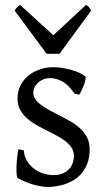

<svg xmlns="http://www.w3.org/2000/svg" viewBox="-20 -740 426 775"><path d="M341.8 -138.2Q341.8 -103.5 332 -78.9Q322.3 -54.2 306.6 -37.1Q291 -20 272 -9.8Q252.9 0.5 234.4 5.9Q215.8 11.2 199.5 12.9Q183.1 14.6 173.8 14.6Q150.4 14.6 117.4 5.9Q84.5 -2.9 51.8 -21Q48.3 -22.5 47.1 -36.9Q45.9 -51.3 46.6 -70.1Q47.4 -88.9 49.6 -107.9Q51.8 -127 55.2 -138.2L76.2 -132.8Q77.1 -112.3 86.9 -94.2Q96.7 -76.2 113 -62.5Q129.4 -48.8 151.1 -41Q172.9 -33.2 198.2 -33.2Q215.8 -33.2 230.5 -38.8Q245.1 -44.4 255.9 -54.7Q266.6 -64.9 272.5 -79.3Q278.3 -93.8 278.3 -110.8Q278.3 -130.4 267.8 -145.5Q257.3 -160.6 240.2 -173.1Q223.1 -185.5 201.4 -196.5Q179.7 -207.5 157.2 -219.2Q136.7 -229.5 117.7 -241.2Q98.6 -252.9 83.7 -267.6Q68.8 -282.2 59.8 -300.3Q50.8 -318.4 50.8 -341.8Q50.8 -372.1 63 -395.8Q75.2 -419.4 95.5 -435.5Q115.7 -451.7 141.8 -460.2Q168 -468.8 195.8 -468.8Q210.9 -468.8 229.2 -466.1Q247.6 -463.4 265.4 -458.5Q283.2 -453.6 298.8 -446.8Q314.5 -439.9 324.2 -431.2Q327.1 -428.2 325 -418Q322.8 -407.7 318.1 -395.5Q313.5 -383.3 308.1 -372.6Q302.7 -361.8 299.8 -357.9L280.8 -361.8Q257.3 -397 232.2 -410.9Q207 -424.8 183.1 -424.8Q167 -424.8 154.3 -419.4Q141.6 -414.1 132.6 -405.5Q123.5 -397 118.9 -386.7Q114.3 -376.5 114.3 -366.2Q114.3 -350.6 123.5 -338.1Q132.8 -325.7 147.9 -314.7Q163.1 -303.7 182.4 -293.7Q201.7 -283.7 222.2 -272.9Q243.2 -262.2 264.6 -250Q286.1 -237.8 303.2 -221.9Q320.3 -206.1 331.1 -185.8Q341.8 -165.5 341.8 -138.2ZM220.2 -522.9H168L39.1 -697.3Q42.5 -702.1 44.9 -705.6Q47.4 -709 49.6 -711.4Q51.8 -713.9 54.4 -715.8Q57.1 -717.8 61 -720.2L195.3 -597.7L327.1 -720.2Q335.4 -715.8 338.9 -711.4Q342.3 -707 348.1 -697.3Z"/></svg>

Font: Gentium
Style: Regular
Weight: 400
Designer: J. Victor Gaultney
Version: Version 1.03; 2011; OFL 1.1 release